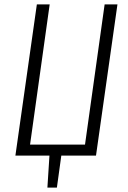

<svg xmlns="http://www.w3.org/2000/svg" viewBox="-20 -705 580 870"><path d="M512.2 -685.1 415 0H257.8L237.8 145H194.8L204.1 0H49.8L147 -685.1H205.1L116.2 -49.8H365.2L454.1 -685.1Z"/></svg>

Font: Fira Sans Compressed Light
Style: Italic
Weight: 300
Width: 3
Italic angle: -8°
Designer: Carrois Corporate & Edenspiekermann AG
Foundry: Carrois Corporate GbR & Edenspiekermann AG
Version: Version 4.203;PS 004.203;hotconv 1.0.88;makeotf.lib2.5.64775